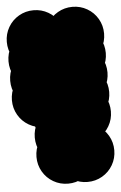

<svg xmlns="http://www.w3.org/2000/svg" viewBox="-110 -642 620 983"><g transform="rotate(-5 200.0 -150.0)"><path d="M150 -50Q150 -91 170 -125.5Q190 -160 224.5 -180Q259 -200 300 -200Q341 -200 375.5 -180Q410 -160 430 -125.5Q450 -91 450 -50Q450 -9 430 25.5Q410 60 375.5 80Q341 100 300 100Q259 100 224.5 80Q190 60 170 25.5Q150 -9 150 -50ZM50 -50Q50 -91 70 -125.5Q90 -160 124.5 -180Q159 -200 200 -200Q241 -200 275.5 -180Q310 -160 330 -125.5Q350 -91 350 -50Q350 -9 330 25.5Q310 60 275.5 80Q241 100 200 100Q159 100 124.5 80Q90 60 70 25.5Q50 -9 50 -50ZM-50 -450Q-50 -491 -30 -525.5Q-10 -560 24.5 -580Q59 -600 100 -600Q141 -600 175.5 -580Q210 -560 230 -525.5Q250 -491 250 -450Q250 -409 230 -374.5Q210 -340 175.5 -320Q141 -300 100 -300Q59 -300 24.5 -320Q-10 -340 -30 -374.5Q-50 -409 -50 -450ZM-50 -350Q-50 -391 -30 -425.5Q-10 -460 24.5 -480Q59 -500 100 -500Q141 -500 175.5 -480Q210 -460 230 -425.5Q250 -391 250 -350Q250 -309 230 -274.5Q210 -240 175.5 -220Q141 -200 100 -200Q59 -200 24.5 -220Q-10 -240 -30 -274.5Q-50 -309 -50 -350ZM150 -150Q150 -191 170 -225.5Q190 -260 224.5 -280Q259 -300 300 -300Q341 -300 375.5 -280Q410 -260 430 -225.5Q450 -191 450 -150Q450 -109 430 -74.5Q410 -40 375.5 -20Q341 0 300 0Q259 0 224.5 -20Q190 -40 170 -74.5Q150 -109 150 -150ZM150 -250Q150 -291 170 -325.5Q190 -360 224.5 -380Q259 -400 300 -400Q341 -400 375.5 -380Q410 -360 430 -325.5Q450 -291 450 -250Q450 -209 430 -174.5Q410 -140 375.5 -120Q341 -100 300 -100Q259 -100 224.5 -120Q190 -140 170 -174.5Q150 -209 150 -250ZM150 -450Q150 -491 170 -525.5Q190 -560 224.5 -580Q259 -600 300 -600Q341 -600 375.5 -580Q410 -560 430 -525.5Q450 -491 450 -450Q450 -409 430 -374.5Q410 -340 375.5 -320Q341 -300 300 -300Q259 -300 224.5 -320Q190 -340 170 -374.5Q150 -409 150 -450ZM150 -350Q150 -391 170 -425.5Q190 -460 224.5 -480Q259 -500 300 -500Q341 -500 375.5 -480Q410 -460 430 -425.5Q450 -391 450 -350Q450 -309 430 -274.5Q410 -240 375.5 -220Q341 -200 300 -200Q259 -200 224.5 -220Q190 -240 170 -274.5Q150 -309 150 -350ZM-50 -250Q-50 -291 -30 -325.5Q-10 -360 24.5 -380Q59 -400 100 -400Q141 -400 175.5 -380Q210 -360 230 -325.5Q250 -291 250 -250Q250 -209 230 -174.5Q210 -140 175.5 -120Q141 -100 100 -100Q59 -100 24.5 -120Q-10 -140 -30 -174.5Q-50 -209 -50 -250ZM-50 -150Q-50 -191 -30 -225.5Q-10 -260 24.5 -280Q59 -300 100 -300Q141 -300 175.5 -280Q210 -260 230 -225.5Q250 -191 250 -150Q250 -109 230 -74.5Q210 -40 175.5 -20Q141 0 100 0Q59 0 24.5 -20Q-10 -40 -30 -74.5Q-50 -109 -50 -150ZM50 150Q50 109 70 74.5Q90 40 124.5 20Q159 0 200 0Q241 0 275.5 20Q310 40 330 74.5Q350 109 350 150Q350 191 330 225.5Q310 260 275.5 280Q241 300 200 300Q159 300 124.5 280Q90 260 70 225.5Q50 191 50 150ZM150 150Q150 109 170 74.5Q190 40 224.5 20Q259 0 300 0Q341 0 375.5 20Q410 40 430 74.5Q450 109 450 150Q450 191 430 225.5Q410 260 375.5 280Q341 300 300 300Q259 300 224.5 280Q190 260 170 225.5Q150 191 150 150ZM50 50Q50 9 70 -25.5Q90 -60 124.5 -80Q159 -100 200 -100Q241 -100 275.5 -80Q310 -60 330 -25.5Q350 9 350 50Q350 91 330 125.5Q310 160 275.5 180Q241 200 200 200Q159 200 124.5 180Q90 160 70 125.5Q50 91 50 50Z"/></g></svg>

Font: TINY 5x3
Style: Regular
Weight: 400
Designer: Jack Halten Fahnestock
Foundry: Velvetyne Type Foundry
Version: Version 1.002